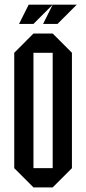

<svg xmlns="http://www.w3.org/2000/svg" viewBox="-20 -812 373 832"><path d="M125 0 41.7 -83.3V-583.3L125 -666.7H208.3L291.7 -583.3V-83.3L208.3 0ZM125 -83.3H208.3V-583.3H125ZM166.7 -708.3 208.3 -791.7H312.5L229.2 -708.3ZM62.5 -708.3 104.2 -791.7H208.3L125 -708.3Z"/></svg>

Font: Yulong
Style: Regular
Weight: 400
Designer: GGBotNet
Foundry: f0n7.com
Version: 1.00